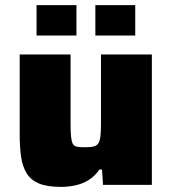

<svg xmlns="http://www.w3.org/2000/svg" viewBox="-20 -723 670 751"><path d="M219 8Q164 8 132 -5.5Q100 -19 84 -45.5Q68 -72 62.5 -110Q57 -148 57 -196V-510H256V-241Q256 -207 258 -188Q260 -169 265 -160Q270 -151 282 -149Q294 -147 313 -147Q335 -147 347.5 -150.5Q360 -154 365.5 -163.5Q371 -173 373 -191.5Q375 -210 375 -240V-510H574V0H383L379 -60H369Q351 -34 327 -19Q303 -4 275 2Q247 8 219 8ZM123 -584V-703H279V-584ZM353 -584V-703H509V-584Z"/></svg>

Font: Saira SemiExpanded ExtraBold
Style: Regular
Weight: 800
Width: 6
Designer: Hector Gatti with collaboration of the Omnibus-Type team
Foundry: Omnibus-Type
Version: Version 1.101